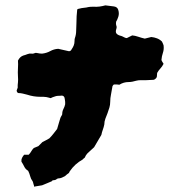

<svg xmlns="http://www.w3.org/2000/svg" viewBox="-20 -651 673 716"><path d="M590 -413Q585 -403 578 -395.5Q571 -388 566 -379Q566 -372 565 -365.5Q564 -359 555 -354Q553 -353 545 -353Q535 -352 525 -352Q515 -352 504 -352Q496 -352 488 -350Q481 -348 474 -346.5Q467 -345 459 -345Q441 -345 425 -335Q421 -336 416 -336Q411 -336 406 -336Q403 -336 401 -332Q399 -330 399 -327Q397 -313 394 -299Q391 -285 391 -271Q391 -260 388 -250Q385 -240 381 -229Q377 -219 373 -208.5Q369 -198 369 -187Q367 -177 363.5 -167.5Q360 -158 358 -148Q351 -137 344.5 -125Q338 -113 331 -102Q325 -97 319 -91Q313 -85 306 -79Q303 -76 300.5 -72Q298 -68 296 -63Q294 -62 292 -60Q290 -58 288 -56Q259 -40 240 -12Q239 -10 238.5 -9Q238 -8 237 -6Q233 -3 229.5 -0.5Q226 2 222 6Q210 13 201 14Q194 14 190 18Q186 21 180.5 21Q175 21 173 25Q163 29 154 33Q145 37 137 40L107 45Q107 42 106.5 40Q106 38 105 36Q104 33 103.5 30Q103 27 101 24Q95 16 92.5 6Q90 -4 85 -14Q75 -20 70.5 -29.5Q66 -39 60 -48Q59 -56 62 -62Q65 -68 70 -74H87Q93 -80 96.5 -86.5Q100 -93 106 -99L123 -106L138 -121Q144 -124 150.5 -127.5Q157 -131 164 -135Q172 -143 179 -152Q186 -161 193 -170Q195 -176 196.5 -182Q198 -188 200 -194Q202 -199 203.5 -205.5Q205 -212 208 -217Q212 -223 212 -225Q212 -236 216.5 -244.5Q221 -253 223 -262Q223 -267 223 -271Q223 -275 222 -279Q221 -297 206 -294Q200 -294 194.5 -293.5Q189 -293 184 -291Q180 -290 176.5 -288.5Q173 -287 169 -285Q165 -286 161.5 -287Q158 -288 153 -289Q148 -290 142 -290Q136 -290 131 -290Q118 -290 105.5 -292Q93 -294 81 -298Q73 -300 65 -302Q57 -304 48 -304Q47 -305 46 -305.5Q45 -306 44 -307Q41 -312 43 -316Q45 -320 46 -324Q46 -329 46 -334Q46 -339 47 -344Q48 -354 47 -366Q46 -381 47 -396.5Q48 -412 47 -425Q51 -433 56 -437.5Q61 -442 67 -444Q75 -446 82 -449Q89 -452 98 -451Q103 -450 108.5 -452.5Q114 -455 120 -453Q124 -452 128.5 -451.5Q133 -451 137 -451Q154 -453 167.5 -460.5Q181 -468 197 -469Q207 -467 217 -464.5Q227 -462 237 -460Q244 -460 247 -467Q252 -474 255 -481.5Q258 -489 258 -499Q258 -505 259 -508Q264 -522 264 -536Q264 -550 265 -564Q265 -591 268 -616Q273 -619 277 -619Q284 -621 290 -621.5Q296 -622 302 -623Q310 -625 316 -625.5Q322 -626 328 -626Q340 -625 351 -626.5Q362 -628 373 -631Q381 -630 389 -629Q397 -628 405 -627Q418 -625 421 -614Q425 -601 421.5 -589.5Q418 -578 413 -570Q412 -563 413 -558.5Q414 -554 415 -551Q415 -546 414 -544Q410 -532 414 -526.5Q418 -521 428 -518Q433 -517 437 -515Q441 -513 445 -511Q449 -509 453 -509Q457 -511 462 -513.5Q467 -516 473 -519Q484 -518 495.5 -514Q507 -510 520 -507Q531 -510 544 -513Q555 -512 565.5 -508Q576 -504 584 -496Q586 -492 587.5 -488.5Q589 -485 590 -482Q592 -467 587.5 -454Q583 -441 582 -427Q585 -420 590 -413Z"/></svg>

Font: Darumadrop One
Style: Regular
Weight: 400
Version: Version 1.000